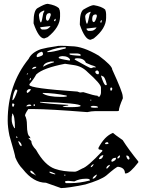

<svg xmlns="http://www.w3.org/2000/svg" viewBox="-20 -918 742 985"><path d="M347.7 -680.7Q404.3 -680.7 486.3 -632.8Q555.7 -581.1 555.7 -561.5Q609.4 -444.3 609.4 -424.8L610.4 -414.1Q589.8 -367.2 589.8 -349.6L582 -347.7H465.8Q449.2 -347.7 427.7 -342.8Q231.4 -358.4 154.3 -358.4H125Q108.4 -334 108.4 -325.2Q118.2 -307.6 118.2 -277.3Q118.2 -224.6 133.8 -215.8L135.7 -209V-208L127 -210.9V-208L140.6 -194.3Q140.6 -174.8 165 -149.4Q209 -70.3 261.7 -51.8Q303.7 -37.1 364.3 -37.1Q373 -37.1 402.3 -53.7Q428.7 -61.5 504.9 -142.6V-146.5Q504.9 -149.4 487.3 -151.4L484.4 -158.2Q515.6 -218.8 559.6 -236.3Q564.5 -230.5 609.4 -199.2Q639.6 -151.4 689.5 -89.8V-85Q645.5 -28.3 626 -28.3H621.1Q621.1 -58.6 585 -62.5Q577.1 -62.5 525.4 -17.6Q497.1 4.9 418 28.3Q327.1 46.9 293 46.9L215.8 19.5Q151.4 19.5 96.7 -50.8Q73.2 -74.2 58.6 -110.4Q58.6 -119.1 28.3 -222.7Q19.5 -266.6 19.5 -297.9V-299.8Q19.5 -482.4 127 -616.2Q142.6 -649.4 190.4 -666Q218.8 -673.8 268.6 -680.7Q280.3 -685.5 347.7 -680.7ZM222.7 -650.4H224.6Q250 -650.4 306.6 -667Q318.4 -668 318.4 -672.9L315.4 -675.8H313.5Q275.4 -675.8 224.6 -655.3L222.7 -653.3ZM168 -629.9V-627.9L171.9 -625H172.9Q200.2 -631.8 200.2 -638.7V-646.5L195.3 -652.3H192.4Q168 -644.5 168 -629.9ZM336.9 -643.6V-639.6Q336.9 -634.8 391.6 -631.8L393.6 -632.8V-636.7Q393.6 -641.6 377 -643.6ZM281.2 -623V-621.1Q281.2 -616.2 336.9 -607.4L338.9 -609.4V-614.3Q328.1 -629.9 302.7 -629.9H297.9Q281.2 -627.9 281.2 -623ZM363.3 -614.3V-612.3Q440.4 -568.4 446.3 -568.4H448.2L461.9 -573.2L468.8 -571.3L470.7 -573.2V-575.2Q463.9 -580.1 448.2 -584L420.9 -595.7Q411.1 -619.1 377 -619.1H373Q363.3 -618.2 363.3 -614.3ZM202.1 -575.2Q214.8 -585.9 256.8 -598.6V-600.6L254.9 -602.5H241.2Q202.1 -594.7 202.1 -575.2ZM130.9 -486.3V-482.4Q130.9 -464.8 377 -448.2L390.6 -443.4L407.2 -445.3Q464.8 -426.8 480.5 -426.8Q480.5 -422.9 489.3 -420.9Q498 -431.6 498 -443.4V-468.8Q498 -487.3 429.7 -547.9Q400.4 -578.1 359.4 -584L313.5 -590.8Q201.2 -569.3 166 -536.1Q152.3 -510.7 130.9 -486.3ZM145.5 -566.4V-563.5H147.5Q166 -568.4 166 -573.2V-575.2H159.2Q150.4 -575.2 145.5 -566.4ZM468.8 -547.9Q472.7 -537.1 482.4 -537.1H484.4L487.3 -541V-549.8L480.5 -556.6Q468.8 -556.6 468.8 -547.9ZM117.2 -537.1V-536.1H120.1L124 -539.1V-541H120.1ZM498 -529.3Q511.7 -486.3 520.5 -481.4H525.4L528.3 -484.4Q517.6 -527.3 504.9 -527.3L502.9 -529.3ZM131.8 -506.8V-504.9Q138.7 -507.8 138.7 -516.6V-518.6Q131.8 -515.6 131.8 -506.8ZM545.9 -465.8V-457L548.8 -452.1Q555.7 -454.1 555.7 -461.9V-465.8L552.7 -468.8H548.8ZM117.2 -450.2V-445.3L120.1 -441.4H122.1Q131.8 -447.3 137.7 -457V-460.9H131.8Q122.1 -460.9 117.2 -450.2ZM60.5 -459Q49.8 -449.2 43 -404.3H44.9Q52.7 -404.3 69.3 -452.1Q67.4 -459 60.5 -459ZM199.2 -441.4V-438.5Q225.6 -420.9 293 -420.9H304.7L322.3 -422.9V-427.7Q259.8 -440.4 199.2 -441.4ZM443.4 -406.2V-402.3H448.2V-406.2ZM185.5 -395.5V-392.6Q217.8 -385.7 329.1 -379.9L330.1 -378.9V-377L301.8 -373Q301.8 -368.2 336.9 -368.2Q393.6 -368.2 393.6 -375Q393.6 -388.7 185.5 -395.5ZM43 -386.7 42 -378.9Q43 -370.1 46.9 -370.1Q51.8 -370.1 53.7 -383.8L48.8 -386.7ZM152.3 -381.8V-375H159.2V-379.9L158.2 -381.8V-383.8ZM115.2 -373V-372.1H117.2L140.6 -375V-377L135.7 -381.8H131.8Q119.1 -381.8 115.2 -373ZM445.3 -370.1Q445.3 -365.2 468.8 -365.2L482.4 -366.2V-368.2Q482.4 -375 455.1 -375Q445.3 -373 445.3 -370.1ZM43 -335.9 42 -334V-331.1L43 -329.1Q40 -322.3 40 -310.5V-304.7Q40 -282.2 53.7 -260.7H56.6Q56.6 -327.1 43 -335.9ZM62.5 -217.8V-214.8L65.4 -210.9H69.3V-214.8L65.4 -217.8ZM76.2 -194.3 74.2 -192.4V-190.4Q82 -168 89.8 -168L90.8 -169.9V-171.9Q90.8 -182.6 76.2 -194.3ZM518.6 -181.6 521.5 -178.7H527.3Q536.1 -178.7 537.1 -183.6L532.2 -188.5H530.3Q521.5 -188.5 518.6 -181.6ZM487.3 -103.5 489.3 -101.6H491.2Q504.9 -101.6 509.8 -120.1V-122.1Q495.1 -122.1 487.3 -103.5ZM582 -106.4 583 -105.5H586.9Q595.7 -109.4 595.7 -119.1V-120.1H591.8Q582 -113.3 582 -106.4ZM629.9 -120.1 627.9 -119.1V-117.2Q632.8 -99.6 639.6 -99.6H641.6L644.5 -103.5V-105.5Q641.6 -120.1 629.9 -120.1ZM550.8 -91.8 554.7 -87.9Q575.2 -94.7 575.2 -106.4V-108.4H573.2Q553.7 -108.4 550.8 -91.8ZM445.3 -60.5H448.2Q456.1 -64.5 460 -74.2L459 -76.2Q445.3 -68.4 445.3 -60.5ZM525.4 -53.7H530.3Q543.9 -66.4 543.9 -72.3H542Q525.4 -66.4 525.4 -53.7ZM135.7 -42V-37.1Q136.7 -29.3 159.2 -21.5L165 -16.6V-17.6Q148.4 -39.1 140.6 -42ZM233.4 -37.1V-35.2Q233.4 -29.3 261.7 -23.4L263.7 -24.4V-26.4Q244.1 -37.1 234.4 -37.1ZM309.6 -21.5V-17.6H315.4V-21.5ZM455.1 -1Q468.8 -1 477.5 -21.5H473.6Q455.1 -10.7 455.1 -1ZM361.3 12.7 332 9.8H327.1Q314.5 9.8 313.5 14.6V16.6L318.4 21.5H342.8Q387.7 21.5 441.4 7.8V5.9Q439.5 -1 425.8 -1H418.9Q387.7 -1 361.3 12.7ZM224.6 -898.4Q265.6 -891.6 282.2 -876Q288.1 -864.3 288.1 -852.5V-833Q288.1 -778.3 224.6 -727.5L207 -720.7Q178.7 -720.7 152.3 -797.9V-804.7Q152.3 -863.3 171.9 -876Q210 -898.4 224.6 -898.4ZM179.7 -838.9Q183.6 -802.7 190.4 -802.7Q194.3 -804.7 202.1 -850.6L207 -859.4V-864.3H206.1Q179.7 -855.5 179.7 -838.9ZM215.8 -830.1V-826.2Q215.8 -813.5 222.7 -811.5H224.6Q231.4 -811.5 240.2 -839.8V-846.7L236.3 -850.6H233.4Q217.8 -850.6 215.8 -830.1ZM256.8 -811.5 258.8 -809.6H263.7L265.6 -818.4V-821.3H263.7Q260.7 -821.3 256.8 -811.5ZM186.5 -778.3Q186.5 -770.5 195.3 -766.6H210.9Q225.6 -766.6 238.3 -782.2V-784.2ZM460.9 -891.6Q502 -884.8 519.5 -869.1Q524.4 -857.4 524.4 -845.7V-826.2Q524.4 -771.5 460.9 -720.7L444.3 -713.9Q416 -713.9 389.6 -791V-797.9Q389.6 -856.4 408.2 -869.1Q446.3 -891.6 460.9 -891.6ZM417 -832Q420.9 -795.9 426.8 -795.9Q430.7 -797.9 439.5 -843.8L444.3 -852.5V-857.4H442.4Q417 -848.6 417 -832ZM453.1 -823.2V-819.3Q453.1 -806.6 460 -804.7H460.9Q468.8 -804.7 476.6 -833V-839.8L473.6 -843.8H469.7Q454.1 -843.8 453.1 -823.2ZM494.1 -804.7 495.1 -802.7H501L502 -811.5V-814.5H501Q497.1 -814.5 494.1 -804.7ZM423.8 -771.5Q423.8 -763.7 432.6 -759.8H447.3Q462.9 -759.8 474.6 -775.4V-777.3Z"/></svg>

Font: Love Ya Like A Sister
Style: Regular
Weight: 400
Designer: Kimberly Geswein
Foundry: Kimberly Geswein
Version: Version 1.002 2007